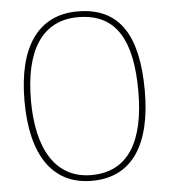

<svg xmlns="http://www.w3.org/2000/svg" viewBox="-52 -773 734 830"><g transform="rotate(-5 314.5 -357.5)"><path d="M314 10C493 10 575 -131 575 -358C575 -597 498 -725 315 -725C143 -725 53 -593 53 -359C53 -129 139 10 314 10ZM314 -15C159 -15 81 -147 81 -358C81 -573 157 -700 315 -700C485 -700 547 -573 547 -358C547 -145 476 -15 314 -15Z"/></g></svg>

Font: Noto Serif Tamil SemiCondensed Thin
Style: Regular
Weight: 100
Width: 4
Designer: Indian Type Foundry, Tom Grace, and the Monotype Design Team
Foundry: Monotype Imaging Inc.
Version: Version 2.004